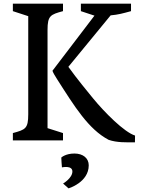

<svg xmlns="http://www.w3.org/2000/svg" viewBox="-20 -767 772 1049"><path d="M291.5 -335C388.2 -183.6 463.4 -61 573.7 -2.9C619.6 12.7 668.9 10.7 717.3 10.7L717.8 -26.4C658.7 -44.9 551.3 -152.8 487.3 -231C393.1 -345.7 368.2 -381.8 353.5 -401.9L584.5 -683.1C627 -687 649.4 -693.4 695.8 -706.1V-747.1H421.9V-706.1L496.1 -681.6L266.6 -380.4C269.5 -370.6 280.8 -351.6 291.5 -335ZM50.3 0H324.2V-40L239.7 -66.9V-603.5C239.7 -681.6 255.9 -687.5 324.2 -706.1V-747.1H50.3V-706.1L134.3 -678.7V-142.6C134.3 -64 118.7 -58.6 50.3 -40ZM386.7 71.8C338.9 71.8 315.9 92.8 314.9 93.8C314 94.7 318.4 147.5 318.4 147.5C318.4 147.5 375.5 134.8 375.5 169.9C375.5 206.1 324.7 235.8 324.7 235.8L354.5 262.2C354.5 262.2 464.8 229.5 464.8 136.2C464.8 97.7 434.1 71.8 386.7 71.8Z"/></svg>

Font: Donegal One
Style: Regular
Weight: 400
Designer: Gary Lonergan
Foundry: Sorkin Type Co.
Version: Version 1.004